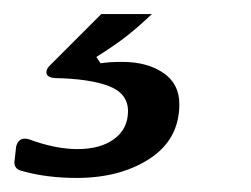

<svg xmlns="http://www.w3.org/2000/svg" viewBox="-90 -38 357 273"><path d="M-59 205Q-72 202 -69 188L-67 170Q-65 163 -60.5 160.5Q-56 158 -49 160Q-11 174 20 174Q53 174 72.5 159.5Q92 145 92 120Q92 95 65 84.5Q38 74 -12 73Q-24 72 -24 65Q-24 60 -20 56L54 -18H126Q107 0 90.5 13Q74 26 47 43L53 52Q65 50 84 50Q119 50 142 65.5Q165 81 165 110Q165 160 123 187.5Q81 215 19 215Q-24 215 -59 205Z"/></svg>

Font: Open Sauce Two SemiBold Italic
Style: Regular
Weight: 600
Italic angle: -10°
Designer: Alfredo Marco Pradil
Foundry: Creative Sauce Fz LLC
Version: Version 1.477